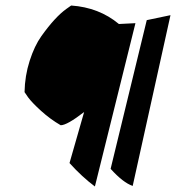

<svg xmlns="http://www.w3.org/2000/svg" viewBox="-20 -573 638 696"><path d="M471 -489 324 103Q277 68 232 18L285 -167Q223 -119 200 -119Q162 -141 129 -171Q96 -201 82 -220L69 -239Q70 -298 87.5 -352.5Q105 -407 130 -442Q180 -512 221 -541L238 -553Q339 -546 411 -486ZM598 -518 461 101Q426 89 381 39L512 -500Z"/></svg>

Font: Ceviche One
Style: Regular
Weight: 400
Version: Version 1.002